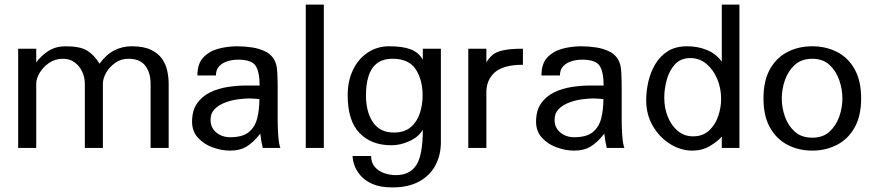

<svg xmlns="http://www.w3.org/2000/svg" viewBox="-20 -648 3834 841"><path d="M59.6 0V-434.6H138.7V-375Q162.1 -406.2 193.8 -425.8Q225.6 -445.3 267.6 -445.3Q331.1 -445.3 361.8 -426.3Q392.6 -407.2 416 -369.1Q445.3 -409.2 480.5 -427.2Q515.6 -445.3 556.6 -445.3Q609.4 -445.3 641.6 -429.7Q673.8 -414.1 690.4 -389.6Q707 -365.2 712.9 -336.4Q718.8 -307.6 718.8 -281.2V0H639.6V-281.2Q639.6 -330.1 616.2 -360.4Q592.8 -390.6 542 -390.6Q510.7 -390.6 485.4 -373Q460 -355.5 445.3 -330.1Q430.7 -304.7 430.7 -281.2V0H351.6V-281.2Q351.6 -309.6 339.8 -334.5Q328.1 -359.4 306.6 -375Q285.2 -390.6 255.9 -390.6Q221.7 -390.6 195.3 -372.6Q168.9 -354.5 153.8 -329.1Q138.7 -303.7 138.7 -281.2V0Z M988.3 11.7Q951.2 11.7 912.6 -2Q874 -15.6 847.7 -43.9Q821.3 -72.3 821.3 -114.3Q821.3 -164.1 843.3 -195.3Q865.2 -226.6 900.9 -243.7Q936.5 -260.7 978 -267.1Q1019.5 -273.4 1057.6 -273.4H1117.2Q1117.2 -333 1099.6 -359.9Q1082 -386.7 1022.5 -386.7Q1001 -386.7 978.5 -380.4Q956.1 -374 940.9 -358.9Q925.8 -343.8 925.8 -317.4H844.7Q844.7 -369.1 870.6 -396.5Q896.5 -423.8 936.5 -434.6Q976.6 -445.3 1019.5 -445.3Q1048.8 -445.3 1083.5 -440.4Q1118.2 -435.5 1147 -419.9Q1175.8 -404.3 1187.5 -372.1Q1193.4 -357.4 1194.8 -325.2Q1196.3 -293 1196.3 -264.6V-122.1Q1196.3 -91.8 1198.7 -55.2Q1201.2 -18.6 1208 0H1130.9Q1127 -16.6 1124.5 -31.2Q1122.1 -45.9 1120.1 -62.5Q1089.8 -24.4 1060.5 -6.3Q1031.2 11.7 988.3 11.7ZM988.3 -46.9Q1043 -46.9 1070.3 -69.8Q1097.7 -92.8 1106.9 -130.9Q1116.2 -168.9 1116.2 -213.9Q1109.4 -214.8 1095.2 -215.8Q1081.1 -216.8 1072.3 -216.8Q1050.8 -216.8 1022 -212.9Q993.2 -209 965.8 -198.7Q938.5 -188.5 920.4 -170.4Q902.3 -152.3 902.3 -124Q902.3 -87.9 927.7 -67.4Q953.1 -46.9 988.3 -46.9Z M1319.3 0V-627.9H1398.4V0Z M1699.2 172.9Q1645.5 172.9 1611.3 157.7Q1577.1 142.6 1558.1 119.6Q1539.1 96.7 1531.7 73.7Q1524.4 50.8 1524.4 35.2H1605.5Q1605.5 64.5 1621.6 83Q1637.7 101.6 1662.6 110.4Q1687.5 119.1 1713.9 119.1Q1774.4 119.1 1803.2 75.7Q1832 32.2 1832 -80.1Q1814.5 -48.8 1774.4 -30.3Q1734.4 -11.7 1694.3 -11.7Q1606.4 -11.7 1554.7 -65.4Q1502.9 -119.1 1502.9 -231.4Q1502.9 -293 1525.9 -341.3Q1548.8 -389.6 1590.3 -417.5Q1631.8 -445.3 1685.5 -445.3Q1743.2 -445.3 1778.3 -432.1Q1813.5 -418.9 1832 -386.7V-434.6H1911.1V-24.4Q1911.1 31.2 1887.2 76.2Q1863.3 121.1 1815.9 147Q1768.6 172.9 1699.2 172.9ZM1705.1 -67.4Q1751 -67.4 1778.8 -90.8Q1806.6 -114.3 1818.8 -151.4Q1831.1 -188.5 1831.1 -229.5Q1831.1 -298.8 1800.8 -344.7Q1770.5 -390.6 1700.2 -390.6Q1655.3 -390.6 1629.4 -369.1Q1603.5 -347.7 1593.3 -311.5Q1583 -275.4 1583 -231.4Q1583 -157.2 1613.8 -112.3Q1644.5 -67.4 1705.1 -67.4Z M2031.2 0V-434.6H2110.4V-375Q2122.1 -394.5 2137.7 -407.7Q2153.3 -420.9 2184.1 -427.7Q2214.8 -434.6 2270.5 -434.6V-364.3Q2185.5 -364.3 2147.9 -331.5Q2110.4 -298.8 2110.4 -243.2V0Z M2495.1 11.7Q2458 11.7 2419.4 -2Q2380.9 -15.6 2354.5 -43.9Q2328.1 -72.3 2328.1 -114.3Q2328.1 -164.1 2350.1 -195.3Q2372.1 -226.6 2407.7 -243.7Q2443.4 -260.7 2484.9 -267.1Q2526.4 -273.4 2564.5 -273.4H2624Q2624 -333 2606.4 -359.9Q2588.9 -386.7 2529.3 -386.7Q2507.8 -386.7 2485.4 -380.4Q2462.9 -374 2447.8 -358.9Q2432.6 -343.8 2432.6 -317.4H2351.6Q2351.6 -369.1 2377.4 -396.5Q2403.3 -423.8 2443.4 -434.6Q2483.4 -445.3 2526.4 -445.3Q2555.7 -445.3 2590.3 -440.4Q2625 -435.5 2653.8 -419.9Q2682.6 -404.3 2694.3 -372.1Q2700.2 -357.4 2701.7 -325.2Q2703.1 -293 2703.1 -264.6V-122.1Q2703.1 -91.8 2705.6 -55.2Q2708 -18.6 2714.8 0H2637.7Q2633.8 -16.6 2631.3 -31.2Q2628.9 -45.9 2627 -62.5Q2596.7 -24.4 2567.4 -6.3Q2538.1 11.7 2495.1 11.7ZM2495.1 -46.9Q2549.8 -46.9 2577.1 -69.8Q2604.5 -92.8 2613.8 -130.9Q2623 -168.9 2623 -213.9Q2616.2 -214.8 2602.1 -215.8Q2587.9 -216.8 2579.1 -216.8Q2557.6 -216.8 2528.8 -212.9Q2500 -209 2472.7 -198.7Q2445.3 -188.5 2427.2 -170.4Q2409.2 -152.3 2409.2 -124Q2409.2 -87.9 2434.6 -67.4Q2460 -46.9 2495.1 -46.9Z M3012.7 11.7Q2961.9 11.7 2915.5 -17.1Q2869.1 -45.9 2839.8 -95.7Q2810.5 -145.5 2810.5 -209Q2810.5 -249 2819.8 -290Q2829.1 -331.1 2850.1 -366.7Q2871.1 -402.3 2905.3 -423.8Q2939.5 -445.3 2990.2 -445.3Q3037.1 -445.3 3077.1 -428.7Q3117.2 -412.1 3141.6 -377.9V-627.9H3218.8V0H3141.6V-49.8Q3123 -28.3 3089.4 -8.3Q3055.7 11.7 3012.7 11.7ZM3015.6 -50.8Q3058.6 -50.8 3085.9 -76.2Q3113.3 -101.6 3126 -139.6Q3138.7 -177.7 3138.7 -213.9Q3138.7 -261.7 3121.6 -302.2Q3104.5 -342.8 3074.2 -368.2Q3043.9 -393.6 3003.9 -393.6Q2961.9 -393.6 2937 -366.7Q2912.1 -339.8 2900.9 -299.8Q2889.6 -259.8 2889.6 -219.7Q2889.6 -174.8 2905.3 -136.2Q2920.9 -97.7 2949.2 -74.2Q2977.5 -50.8 3015.6 -50.8Z M3538.1 11.7Q3478.5 11.7 3430.2 -13.2Q3381.8 -38.1 3353 -88.9Q3324.2 -139.6 3324.2 -216.8Q3324.2 -294.9 3353 -345.7Q3381.8 -396.5 3430.2 -420.9Q3478.5 -445.3 3538.1 -445.3Q3596.7 -445.3 3645.5 -420.9Q3694.3 -396.5 3723.1 -345.7Q3752 -294.9 3752 -216.8Q3752 -139.6 3723.1 -88.9Q3694.3 -38.1 3645.5 -13.2Q3596.7 11.7 3538.1 11.7ZM3538.1 -44.9Q3584 -44.9 3612.8 -70.8Q3641.6 -96.7 3655.8 -136.2Q3669.9 -175.8 3669.9 -216.8Q3669.9 -257.8 3655.8 -297.9Q3641.6 -337.9 3612.8 -364.3Q3584 -390.6 3538.1 -390.6Q3491.2 -390.6 3461.9 -364.3Q3432.6 -337.9 3418.5 -297.9Q3404.3 -257.8 3404.3 -216.8Q3404.3 -175.8 3418.5 -136.2Q3432.6 -96.7 3461.9 -70.8Q3491.2 -44.9 3538.1 -44.9Z"/></svg>

Font: Padauk
Style: Regular
Weight: 400
Designer: Debbi Hosken, Becca Hirsbrunner Spalinger
Foundry: SIL International
Version: Version 5.003